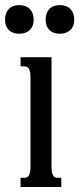

<svg xmlns="http://www.w3.org/2000/svg" viewBox="-29 -747 318 767"><path d="M176.8 -518.6V-85Q176.8 -69.8 178.2 -60.5Q179.7 -51.3 183.1 -45.9Q186.5 -40.5 191.2 -38.6Q195.8 -36.6 202.6 -36.6H215.8V0H53.2V-36.6H66.9Q73.2 -36.6 78.1 -38.6Q83 -40.5 86.4 -45.9Q89.8 -51.3 91.3 -60.5Q92.8 -69.8 92.8 -85V-433.6Q92.8 -448.7 91.3 -458Q89.8 -467.3 86.4 -472.7Q83 -478 78.1 -480Q73.2 -481.9 66.9 -481.9H53.2V-518.6ZM-8.8 -668.5Q-8.8 -695.3 6.1 -710.9Q21 -726.6 47.4 -726.6Q74.7 -726.6 90.1 -710.9Q105.5 -695.3 105.5 -668.5Q105.5 -642.1 90.1 -627.2Q74.7 -612.3 47.4 -612.3Q21 -612.3 6.1 -627.2Q-8.8 -642.1 -8.8 -668.5ZM153.3 -668.5Q153.3 -695.3 168.2 -710.9Q183.1 -726.6 209.5 -726.6Q236.8 -726.6 252.2 -710.9Q267.6 -695.3 267.6 -668.5Q267.6 -642.1 252.2 -627.2Q236.8 -612.3 209.5 -612.3Q183.1 -612.3 168.2 -627.2Q153.3 -642.1 153.3 -668.5Z"/></svg>

Font: Arian Grqi
Style: Regular
Weight: 400
Designer: Ruben Hakobyan (Tarumian)
Foundry: Ruben Hakobyan (Tarumian)
Version: Version 1.003